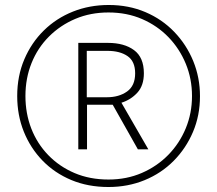

<svg xmlns="http://www.w3.org/2000/svg" viewBox="-20 -742 871 770"><path d="M415 8Q333 8 266 -20Q199 -48 150.5 -98Q102 -148 75.5 -214Q49 -280 49 -357Q49 -437 77.5 -504Q106 -571 156 -620Q206 -669 272.5 -695.5Q339 -722 416 -722Q496 -722 563 -693.5Q630 -665 679 -614Q728 -563 755 -497Q782 -431 782 -356Q782 -279 754 -213Q726 -147 676.5 -97Q627 -47 560 -19.5Q493 8 415 8ZM415 -22Q488 -22 549 -48.5Q610 -75 655 -121Q700 -167 725 -227.5Q750 -288 750 -357Q750 -426 725 -486.5Q700 -547 655.5 -593Q611 -639 550 -665.5Q489 -692 415 -692Q343 -692 282.5 -666.5Q222 -641 176.5 -595.5Q131 -550 106.5 -489Q82 -428 82 -357Q82 -287 105.5 -226.5Q129 -166 173.5 -120Q218 -74 279 -48Q340 -22 415 -22ZM294 -143V-570H413Q478 -570 517.5 -541Q557 -512 557 -448Q557 -399 531 -370.5Q505 -342 467 -330L575 -143H533L432 -322H329V-143ZM409 -352Q457 -352 489.5 -375Q522 -398 522 -448Q522 -496 491.5 -517Q461 -538 411 -538H328V-352Z"/></svg>

Font: Noto Sans Armenian SemiCondensed ExtraLight
Style: Regular
Weight: 200
Width: 4
Designer: Monotype Design Team
Foundry: Monotype Imaging Inc.
Version: Version 2.008; ttfautohint (v1.8.4.7-5d5b)